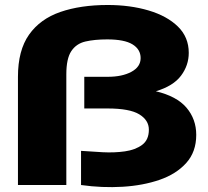

<svg xmlns="http://www.w3.org/2000/svg" viewBox="-20 -742 835 770"><path d="M52 0V-434Q52 -540 96.5 -603Q141 -666 222 -694Q303 -722 412 -722Q502 -722 576 -700Q650 -678 693.5 -635.5Q737 -593 737 -530Q737 -480 706 -438.5Q675 -397 605 -376Q689 -356 728 -310Q767 -264 767 -201Q767 -133 727 -88.5Q687 -44 620.5 -21Q554 2 472 7Q390 12 305 0V-137Q345 -134 392 -131.5Q439 -129 481 -135Q523 -141 550 -161Q577 -181 577 -222Q577 -260 538.5 -283.5Q500 -307 411 -307H318V-434H412Q470 -434 507 -454Q544 -474 544 -509Q544 -544 511.5 -564Q479 -584 410 -584Q359 -584 322.5 -575.5Q286 -567 266 -537Q246 -507 246 -444V0Z"/></svg>

Font: Special Gothic Extended Bold
Style: Regular
Weight: 700
Width: 7
Designer: Alistair McCready
Foundry: Monolith
Version: Version 1.000; ttfautohint (v1.8.4.7-5d5b)